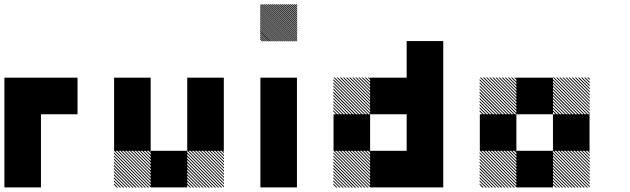

<svg xmlns="http://www.w3.org/2000/svg" viewBox="-20 -854 2873 875"><path d="M0 -166.7H166.7V0H0ZM0 -333.3H166.7V0H0ZM166.7 -500H333.3V-333.3H166.7ZM0 -500H333.3V-333.3H0ZM0 -500H166.7V-166.7H0Z M1000.8 -155.8 989.2 -167.5H995L1000.8 -161.7ZM1000.8 -141.7 975 -167.5H980.8L1000.8 -147.5ZM1000.8 -127.5 960.8 -167.5H966.7L1000.8 -133.3ZM1000.8 -113.3 946.7 -167.5H952.5L1000.8 -119.2ZM1000.8 -99.2 932.5 -167.5H938.3L1000.8 -105ZM1000.8 -85 918.3 -167.5H924.2L1000.8 -90.8ZM1000.8 -70.8 904.2 -167.5H910L1000.8 -76.7ZM1000.8 -56.7 890 -167.5H895.8L1000.8 -62.5ZM1000.8 -42.5 875.8 -167.5H881.7L1000.8 -48.3ZM1000.8 -28.3 861.7 -167.5H867.5L1000.8 -34.2ZM1000.8 -14.2 847.5 -167.5H853.3L1000.8 -20ZM1000.8 0 833.3 -167.5H839.2L1000.8 -5.8ZM987.5 0.8 832.5 -154.2V-160L993.3 0.8ZM973.3 0.8 832.5 -140V-145.8L979.2 0.8ZM959.2 0.8 832.5 -125.8V-131.7L965 0.8ZM945 0.8 832.5 -111.7V-117.5L950.8 0.8ZM930 0.8 832.5 -96.7V-103.3L936.7 0.8ZM916.7 0.8 832.5 -83.3V-89.2L922.5 0.8ZM902.5 0.8 832.5 -69.2V-75L908.3 0.8ZM888.3 0.8 832.5 -55V-60.8L894.2 0.8ZM874.2 0.8 832.5 -40.8V-46.7L880 0.8ZM860 0.8 832.5 -26.7V-32.5L865.8 0.8ZM845.8 0.8 832.5 -12.5V-18.3L851.7 0.8ZM667.5 -155.8 655.8 -167.5H661.7L667.5 -161.7ZM667.5 -141.7 641.7 -167.5H647.5L667.5 -147.5ZM667.5 -127.5 627.5 -167.5H633.3L667.5 -133.3ZM667.5 -113.3 613.3 -167.5H619.2L667.5 -119.2ZM667.5 -99.2 599.2 -167.5H605L667.5 -105ZM667.5 -85 585 -167.5H590.8L667.5 -90.8ZM667.5 -70.8 570.8 -167.5H576.7L667.5 -76.7ZM667.5 -56.7 556.7 -167.5H562.5L667.5 -62.5ZM667.5 -42.5 542.5 -167.5H548.3L667.5 -48.3ZM667.5 -28.3 528.3 -167.5H534.2L667.5 -34.2ZM667.5 -14.2 514.2 -167.5H520L667.5 -20ZM667.5 0 500 -167.5H505.8L667.5 -5.8ZM654.2 0.8 499.2 -154.2V-160L660 0.8ZM640 0.8 499.2 -140V-145.8L645.8 0.8ZM625.8 0.8 499.2 -125.8V-131.7L631.7 0.8ZM611.7 0.8 499.2 -111.7V-117.5L617.5 0.8ZM596.7 0.8 499.2 -96.7V-103.3L603.3 0.8ZM583.3 0.8 499.2 -83.3V-89.2L589.2 0.8ZM569.2 0.8 499.2 -69.2V-75L575 0.8ZM555 0.8 499.2 -55V-60.8L560.8 0.8ZM540.8 0.8 499.2 -40.8V-46.7L546.7 0.8ZM526.7 0.8 499.2 -26.7V-32.5L532.5 0.8ZM512.5 0.8 499.2 -12.5V-18.3L518.3 0.8ZM666.7 -166.7H833.3V0H666.7ZM833.3 -333.3H1000V-166.7H833.3ZM500 -333.3H666.7V-166.7H500ZM833.3 -500H1000V-166.7H833.3ZM500 -500H666.7V-166.7H500Z M1334.2 -826.7 1326.7 -834.2H1332.5L1334.2 -832.5ZM1334.2 -817.5 1317.5 -834.2H1323.3L1334.2 -823.3ZM1334.2 -808.3 1308.3 -834.2H1314.2L1334.2 -814.2ZM1334.2 -799.2 1299.2 -834.2H1305L1334.2 -805ZM1334.2 -790 1290 -834.2H1295.8L1334.2 -795.8ZM1334.2 -780.8 1280.8 -834.2H1286.7L1334.2 -786.7ZM1334.2 -771.7 1271.7 -834.2H1277.5L1334.2 -777.5ZM1334.2 -762.5 1262.5 -834.2H1268.3L1334.2 -768.3ZM1334.2 -753.3 1253.3 -834.2H1259.2L1334.2 -759.2ZM1334.2 -744.2 1244.2 -834.2H1250L1334.2 -750ZM1334.2 -735 1235 -834.2H1240.8L1334.2 -740.8ZM1334.2 -725.8 1225.8 -834.2H1231.7L1334.2 -731.7ZM1334.2 -716.7 1216.7 -834.2H1222.5L1334.2 -722.5ZM1334.2 -707.5 1207.5 -834.2H1213.3L1334.2 -713.3ZM1334.2 -698.3 1198.3 -834.2H1204.2L1334.2 -704.2ZM1334.2 -689.2 1189.2 -834.2H1195L1334.2 -695ZM1334.2 -680 1180 -834.2H1185.8L1334.2 -685.8ZM1334.2 -670.8 1170.8 -834.2H1176.7L1334.2 -676.7ZM1330 -665.8 1165.8 -830 1167.5 -834.2 1334.2 -667.5ZM1320.8 -665.8 1165.8 -820.8V-826.7L1326.7 -665.8ZM1311.7 -665.8 1165.8 -811.7V-817.5L1317.5 -665.8ZM1302.5 -665.8 1165.8 -802.5V-808.3L1308.3 -665.8ZM1293.3 -665.8 1165.8 -793.3V-799.2L1299.2 -665.8ZM1284.2 -665.8 1165.8 -784.2V-790L1290 -665.8ZM1275 -665.8 1165.8 -775V-780.8L1280.8 -665.8ZM1265.8 -665.8 1165.8 -765.8V-771.7L1271.7 -665.8ZM1256.7 -665.8 1165.8 -756.7V-762.5L1262.5 -665.8ZM1247.5 -665.8 1165.8 -747.5V-753.3L1253.3 -665.8ZM1238.3 -665.8 1165.8 -738.3V-744.2L1244.2 -665.8ZM1229.2 -665.8 1165.8 -729.2V-735L1235 -665.8ZM1220 -665.8 1165.8 -720V-725.8L1225.8 -665.8ZM1210 -665.8 1165.8 -710V-716.7L1216.7 -665.8ZM1201.7 -665.8 1165.8 -701.7V-707.5L1207.5 -665.8ZM1192.5 -665.8 1165.8 -692.5V-698.3L1198.3 -665.8ZM1183.3 -665.8 1165.8 -683.3V-689.2L1189.2 -665.8ZM1174.2 -665.8 1165.8 -674.2V-680L1180 -665.8ZM1166.7 -166.7H1333.3V0H1166.7ZM1166.7 -333.3H1333.3V0H1166.7ZM1166.7 -500H1333.3V-166.7H1166.7Z M1667.5 -155.8 1655.8 -167.5H1661.7L1667.5 -161.7ZM1667.5 -141.7 1641.7 -167.5H1647.5L1667.5 -147.5ZM1667.5 -127.5 1627.5 -167.5H1633.3L1667.5 -133.3ZM1667.5 -113.3 1613.3 -167.5H1619.2L1667.5 -119.2ZM1667.5 -99.2 1599.2 -167.5H1605L1667.5 -105ZM1667.5 -85 1585 -167.5H1590.8L1667.5 -90.8ZM1667.5 -70.8 1570.8 -167.5H1576.7L1667.5 -76.7ZM1667.5 -56.7 1556.7 -167.5H1562.5L1667.5 -62.5ZM1667.5 -42.5 1542.5 -167.5H1548.3L1667.5 -48.3ZM1667.5 -28.3 1528.3 -167.5H1534.2L1667.5 -34.2ZM1667.5 -14.2 1514.2 -167.5H1520L1667.5 -20ZM1667.5 0 1500 -167.5H1505.8L1667.5 -5.8ZM1654.2 0.8 1499.2 -154.2V-160L1660 0.8ZM1640 0.8 1499.2 -140V-145.8L1645.8 0.8ZM1625.8 0.8 1499.2 -125.8V-131.7L1631.7 0.8ZM1611.7 0.8 1499.2 -111.7V-117.5L1617.5 0.8ZM1596.7 0.8 1499.2 -96.7V-103.3L1603.3 0.8ZM1583.3 0.8 1499.2 -83.3V-89.2L1589.2 0.8ZM1569.2 0.8 1499.2 -69.2V-75L1575 0.8ZM1555 0.8 1499.2 -55V-60.8L1560.8 0.8ZM1540.8 0.8 1499.2 -40.8V-46.7L1546.7 0.8ZM1526.7 0.8 1499.2 -26.7V-32.5L1532.5 0.8ZM1512.5 0.8 1499.2 -12.5V-18.3L1518.3 0.8ZM1667.5 -489.2 1655.8 -500.8H1661.7L1667.5 -495ZM1667.5 -475 1641.7 -500.8H1647.5L1667.5 -480.8ZM1667.5 -460.8 1627.5 -500.8H1633.3L1667.5 -466.7ZM1667.5 -446.7 1613.3 -500.8H1619.2L1667.5 -452.5ZM1667.5 -432.5 1599.2 -500.8H1605L1667.5 -438.3ZM1667.5 -418.3 1585 -500.8H1590.8L1667.5 -424.2ZM1667.5 -404.2 1570.8 -500.8H1576.7L1667.5 -410ZM1667.5 -390 1556.7 -500.8H1562.5L1667.5 -395.8ZM1667.5 -375.8 1542.5 -500.8H1548.3L1667.5 -381.7ZM1667.5 -361.7 1528.3 -500.8H1534.2L1667.5 -367.5ZM1667.5 -347.5 1514.2 -500.8H1520L1667.5 -353.3ZM1667.5 -333.3 1500 -500.8H1505.8L1667.5 -339.2ZM1654.2 -332.5 1499.2 -487.5V-493.3L1660 -332.5ZM1640 -332.5 1499.2 -473.3V-479.2L1645.8 -332.5ZM1625.8 -332.5 1499.2 -459.2V-465L1631.7 -332.5ZM1611.7 -332.5 1499.2 -445V-450.8L1617.5 -332.5ZM1596.7 -332.5 1499.2 -430V-436.7L1603.3 -332.5ZM1583.3 -332.5 1499.2 -416.7V-422.5L1589.2 -332.5ZM1569.2 -332.5 1499.2 -402.5V-408.3L1575 -332.5ZM1555 -332.5 1499.2 -388.3V-394.2L1560.8 -332.5ZM1540.8 -332.5 1499.2 -374.2V-380L1546.7 -332.5ZM1526.7 -332.5 1499.2 -360V-365.8L1532.5 -332.5ZM1512.5 -332.5 1499.2 -345.8V-351.7L1518.3 -332.5ZM1833.3 -166.7H2000V0H1833.3ZM1666.7 -166.7H2000V0H1666.7ZM1833.3 -333.3H2000V0H1833.3ZM1500 -333.3H1666.7V-166.7H1500ZM1833.3 -500H2000V-166.7H1833.3ZM1666.7 -500H2000V-333.3H1666.7ZM1833.3 -666.7H2000V-333.3H1833.3Z M2667.5 -155.8 2655.8 -167.5H2661.7L2667.5 -161.7ZM2667.5 -141.7 2641.7 -167.5H2647.5L2667.5 -147.5ZM2667.5 -127.5 2627.5 -167.5H2633.3L2667.5 -133.3ZM2667.5 -113.3 2613.3 -167.5H2619.2L2667.5 -119.2ZM2667.5 -99.2 2599.2 -167.5H2605L2667.5 -105ZM2667.5 -85 2585 -167.5H2590.8L2667.5 -90.8ZM2667.5 -70.8 2570.8 -167.5H2576.7L2667.5 -76.7ZM2667.5 -56.7 2556.7 -167.5H2562.5L2667.5 -62.5ZM2667.5 -42.5 2542.5 -167.5H2548.3L2667.5 -48.3ZM2667.5 -28.3 2528.3 -167.5H2534.2L2667.5 -34.2ZM2667.5 -14.2 2514.2 -167.5H2520L2667.5 -20ZM2667.5 0 2500 -167.5H2505.8L2667.5 -5.8ZM2654.2 0.8 2499.2 -154.2V-160L2660 0.8ZM2640 0.8 2499.2 -140V-145.8L2645.8 0.8ZM2625.8 0.8 2499.2 -125.8V-131.7L2631.7 0.8ZM2611.7 0.8 2499.2 -111.7V-117.5L2617.5 0.8ZM2596.7 0.8 2499.2 -96.7V-103.3L2603.3 0.8ZM2583.3 0.8 2499.2 -83.3V-89.2L2589.2 0.8ZM2569.2 0.8 2499.2 -69.2V-75L2575 0.8ZM2555 0.8 2499.2 -55V-60.8L2560.8 0.8ZM2540.8 0.8 2499.2 -40.8V-46.7L2546.7 0.8ZM2526.7 0.8 2499.2 -26.7V-32.5L2532.5 0.8ZM2512.5 0.8 2499.2 -12.5V-18.3L2518.3 0.8ZM2334.2 -155.8 2322.5 -167.5H2328.3L2334.2 -161.7ZM2334.2 -141.7 2308.3 -167.5H2314.2L2334.2 -147.5ZM2334.2 -127.5 2294.2 -167.5H2300L2334.2 -133.3ZM2334.2 -113.3 2280 -167.5H2285.8L2334.2 -119.2ZM2334.2 -99.2 2265.8 -167.5H2271.7L2334.2 -105ZM2334.2 -85 2251.7 -167.5H2257.5L2334.2 -90.8ZM2334.2 -70.8 2237.5 -167.5H2243.3L2334.2 -76.7ZM2334.2 -56.7 2223.3 -167.5H2229.2L2334.2 -62.5ZM2334.2 -42.5 2209.2 -167.5H2215L2334.2 -48.3ZM2334.2 -28.3 2195 -167.5H2200.8L2334.2 -34.2ZM2334.2 -14.2 2180.8 -167.5H2186.7L2334.2 -20ZM2334.2 0 2166.7 -167.5H2172.5L2334.2 -5.8ZM2320.8 0.8 2165.8 -154.2V-160L2326.7 0.8ZM2306.7 0.8 2165.8 -140V-145.8L2312.5 0.8ZM2292.5 0.8 2165.8 -125.8V-131.7L2298.3 0.8ZM2278.3 0.8 2165.8 -111.7V-117.5L2284.2 0.8ZM2263.3 0.8 2165.8 -96.7V-103.3L2270 0.8ZM2250 0.8 2165.8 -83.3V-89.2L2255.8 0.8ZM2235.8 0.8 2165.8 -69.2V-75L2241.7 0.8ZM2221.7 0.8 2165.8 -55V-60.8L2227.5 0.8ZM2207.5 0.8 2165.8 -40.8V-46.7L2213.3 0.8ZM2193.3 0.8 2165.8 -26.7V-32.5L2199.2 0.8ZM2179.2 0.8 2165.8 -12.5V-18.3L2185 0.8ZM2667.5 -489.2 2655.8 -500.8H2661.7L2667.5 -495ZM2667.5 -475 2641.7 -500.8H2647.5L2667.5 -480.8ZM2667.5 -460.8 2627.5 -500.8H2633.3L2667.5 -466.7ZM2667.5 -446.7 2613.3 -500.8H2619.2L2667.5 -452.5ZM2667.5 -432.5 2599.2 -500.8H2605L2667.5 -438.3ZM2667.5 -418.3 2585 -500.8H2590.8L2667.5 -424.2ZM2667.5 -404.2 2570.8 -500.8H2576.7L2667.5 -410ZM2667.5 -390 2556.7 -500.8H2562.5L2667.5 -395.8ZM2667.5 -375.8 2542.5 -500.8H2548.3L2667.5 -381.7ZM2667.5 -361.7 2528.3 -500.8H2534.2L2667.5 -367.5ZM2667.5 -347.5 2514.2 -500.8H2520L2667.5 -353.3ZM2667.5 -333.3 2500 -500.8H2505.8L2667.5 -339.2ZM2654.2 -332.5 2499.2 -487.5V-493.3L2660 -332.5ZM2640 -332.5 2499.2 -473.3V-479.2L2645.8 -332.5ZM2625.8 -332.5 2499.2 -459.2V-465L2631.7 -332.5ZM2611.7 -332.5 2499.2 -445V-450.8L2617.5 -332.5ZM2596.7 -332.5 2499.2 -430V-436.7L2603.3 -332.5ZM2583.3 -332.5 2499.2 -416.7V-422.5L2589.2 -332.5ZM2569.2 -332.5 2499.2 -402.5V-408.3L2575 -332.5ZM2555 -332.5 2499.2 -388.3V-394.2L2560.8 -332.5ZM2540.8 -332.5 2499.2 -374.2V-380L2546.7 -332.5ZM2526.7 -332.5 2499.2 -360V-365.8L2532.5 -332.5ZM2512.5 -332.5 2499.2 -345.8V-351.7L2518.3 -332.5ZM2334.2 -489.2 2322.5 -500.8H2328.3L2334.2 -495ZM2334.2 -475 2308.3 -500.8H2314.2L2334.2 -480.8ZM2334.2 -460.8 2294.2 -500.8H2300L2334.2 -466.7ZM2334.2 -446.7 2280 -500.8H2285.8L2334.2 -452.5ZM2334.2 -432.5 2265.8 -500.8H2271.7L2334.2 -438.3ZM2334.2 -418.3 2251.7 -500.8H2257.5L2334.2 -424.2ZM2334.2 -404.2 2237.5 -500.8H2243.3L2334.2 -410ZM2334.2 -390 2223.3 -500.8H2229.2L2334.2 -395.8ZM2334.2 -375.8 2209.2 -500.8H2215L2334.2 -381.7ZM2334.2 -361.7 2195 -500.8H2200.8L2334.2 -367.5ZM2334.2 -347.5 2180.8 -500.8H2186.7L2334.2 -353.3ZM2334.2 -333.3 2166.7 -500.8H2172.5L2334.2 -339.2ZM2320.8 -332.5 2165.8 -487.5V-493.3L2326.7 -332.5ZM2306.7 -332.5 2165.8 -473.3V-479.2L2312.5 -332.5ZM2292.5 -332.5 2165.8 -459.2V-465L2298.3 -332.5ZM2278.3 -332.5 2165.8 -445V-450.8L2284.2 -332.5ZM2263.3 -332.5 2165.8 -430V-436.7L2270 -332.5ZM2250 -332.5 2165.8 -416.7V-422.5L2255.8 -332.5ZM2235.8 -332.5 2165.8 -402.5V-408.3L2241.7 -332.5ZM2221.7 -332.5 2165.8 -388.3V-394.2L2227.5 -332.5ZM2207.5 -332.5 2165.8 -374.2V-380L2213.3 -332.5ZM2193.3 -332.5 2165.8 -360V-365.8L2199.2 -332.5ZM2179.2 -332.5 2165.8 -345.8V-351.7L2185 -332.5ZM2333.3 -166.7H2500V0H2333.3ZM2500 -333.3H2666.7V-166.7H2500ZM2166.7 -333.3H2333.3V-166.7H2166.7ZM2333.3 -500H2500V-333.3H2333.3Z"/></svg>

Font: 0xA000-Pixelated
Style: Pixelated
Weight: 400
Version: Version 0.1